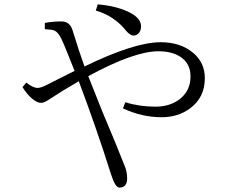

<svg xmlns="http://www.w3.org/2000/svg" viewBox="-20 -809 1040 870"><path d="M317.9 -487.8Q272.5 -603.5 257.8 -633.8Q243.2 -663.1 227.1 -670.4Q215.8 -675.3 183.1 -676.8V-705.1Q216.8 -711.9 258.8 -711.9Q296.9 -711.9 309.1 -670.9Q339.4 -571.8 362.8 -507.8Q588.9 -617.7 708 -617.7Q798.3 -617.7 855.5 -569.3Q908.2 -524.9 908.2 -454.6Q908.2 -366.7 839.8 -316.9Q786.1 -277.8 712.9 -277.8Q623 -277.8 537.1 -317.9L547.9 -345.7Q611.3 -325.7 684.1 -325.7Q753.9 -325.7 799.3 -363.8Q843.3 -401.4 843.3 -462.9Q843.3 -522 796.4 -552.2Q758.3 -576.7 697.3 -576.7Q587.9 -576.7 379.9 -463.9L444.8 -300.8Q506.3 -155.8 543 -62Q556.2 -32.7 556.2 -1Q556.2 41 521 41Q501.5 41 481.9 -22.9Q416 -231.4 336.9 -440.9Q256.8 -394.5 208 -361.8Q181.2 -342.8 166 -342.8Q147.5 -342.8 123.5 -363.8Q101.1 -383.3 82 -414.1L99.1 -435.1Q128.9 -410.6 150.9 -410.6Q163.6 -410.6 189 -422.9Q211.9 -434.6 317.9 -487.8ZM422.9 -789.1Q517.1 -781.7 579.1 -746.1Q619.1 -722.2 619.1 -689Q619.1 -670.9 608.9 -659.2Q599.6 -647.9 585 -647.9Q568.4 -647.9 547.9 -673.8Q496.1 -737.3 414.1 -761.2Z"/></svg>

Font: I.MingCP
Style: Regular
Weight: 400
Designer: I.Font Project
Version: Version 8.000; Sep 06, 2022